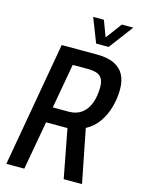

<svg xmlns="http://www.w3.org/2000/svg" viewBox="-129 -948 751 1022"><g transform="rotate(15 246.0 -437.5)"><path d="M10 0 131 -687H322Q386 -687 423 -668Q460 -649 476 -616.5Q492 -584 492 -540Q492 -489 478.5 -441Q465 -393 438 -354.5Q411 -316 369 -294L427 0H326L275 -268H157L109 0ZM171 -354H260Q301 -354 329.5 -375Q358 -396 372.5 -434.5Q387 -473 387 -525Q387 -563 367.5 -581.5Q348 -600 299 -600H215ZM475 -875 375 -742H306L254 -875H313L359 -753H321L412 -875Z"/></g></svg>

Font: Archivo ExtraCondensed Medium
Style: Italic
Weight: 500
Width: 2
Italic angle: -10°
Designer: Hector Gatti
Foundry: Omnibus-Type
Version: Version 2.001